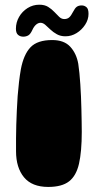

<svg xmlns="http://www.w3.org/2000/svg" viewBox="-20 -764 406 796"><path d="M180 11Q112.5 11 79.5 -29Q46.5 -69 46.5 -137Q46.5 -162.5 46.5 -190.2Q46.5 -218 47.5 -247.2Q48.5 -276.5 49.8 -306.5Q51 -336.5 53.2 -366.2Q55.5 -396 58.8 -423.8Q62 -451.5 66.5 -477Q78 -538 106.5 -568Q135 -598 196.5 -598Q246 -598 271.5 -570Q297 -542 304.5 -499.5Q307 -483 309.2 -461.2Q311.5 -439.5 313 -414.5Q314.5 -389.5 315.8 -363.2Q317 -337 317.5 -311.2Q318 -285.5 318.5 -261.5Q319 -237.5 319 -217.5Q319 -135.5 307.5 -85.2Q296 -35 266.2 -12Q236.5 11 180 11ZM76.5 -612Q63.5 -612 54.8 -619.5Q46 -627 46 -645Q46 -671 59 -693.8Q72 -716.5 94.2 -730.5Q116.5 -744.5 143 -744.5Q165 -744.5 179.5 -735.5Q194 -726.5 205 -714.8Q216 -703 225.5 -694Q235 -685 246.5 -685Q259 -685 266.8 -691.8Q274.5 -698.5 283.5 -716Q290.5 -730 298.2 -735.8Q306 -741.5 319 -741.5Q329.5 -741.5 338.2 -734.5Q347 -727.5 347 -706.5Q347 -683 333 -661.5Q319 -640 297.5 -626.8Q276 -613.5 251.5 -613.5Q231 -613.5 215.8 -622Q200.5 -630.5 189 -641.5Q177.5 -652.5 167.8 -661Q158 -669.5 148 -669.5Q138.5 -669.5 129.5 -661.8Q120.5 -654 114 -639.5Q106 -622 96.8 -617Q87.5 -612 76.5 -612Z"/></svg>

Font: Gluten ExtraBold
Style: Regular
Weight: 800
Designer: Tyler Finck
Foundry: Etcetera Type Company
Version: Version 1.300